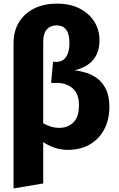

<svg xmlns="http://www.w3.org/2000/svg" viewBox="-20 -803 655 1055"><path d="M291.3 -783.1Q365.1 -783.1 417.7 -756.2Q470.3 -729.2 498.5 -683.6Q526.7 -637.9 526.7 -581.5Q526.7 -450.3 389.7 -416.4Q420.5 -413.3 453.8 -403.1Q487.2 -392.8 516.2 -370.8Q545.1 -348.7 563.1 -311Q581 -273.3 581 -215.4Q581 -146.2 553.3 -93.1Q525.6 -40 474.4 -9.7Q423.1 20.5 351.3 20.5Q315.9 20.5 282.3 9.5Q248.7 -1.5 217.4 -22.1V205.1L54.4 232.3V-563.1Q54.4 -633.8 85.4 -682.8Q116.4 -731.8 170 -757.4Q223.6 -783.1 291.3 -783.1ZM217.4 -571.8V-125.6Q237.4 -114.4 259.2 -107.4Q281 -100.5 307.2 -100.5Q351.3 -100.5 382.6 -129.7Q413.8 -159 413.8 -225.1Q413.8 -287.7 379.5 -317.4Q345.1 -347.2 294.4 -347.2H261L271.3 -463.1H291.3Q323.1 -463.1 342.3 -489.2Q361.5 -515.4 361.5 -566.7Q361.5 -663.6 291.3 -663.6Q256.9 -663.6 237.2 -641.3Q217.4 -619 217.4 -571.8Z"/></svg>

Font: Fira Code
Style: Bold
Weight: 700
Monospace: yes
Designer: Carrois Corporate, Edenspiekermann AG, Nikita Prokopov
Foundry: Carrois Corporate, Edenspiekermann AG, Nikita Prokopov
Version: Version 6.000; ttfautohint (v1.8.2) -l 8 -r 50 -G 200 -x 14 